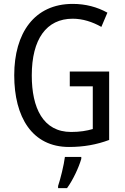

<svg xmlns="http://www.w3.org/2000/svg" viewBox="-20 -744 640 985"><path d="M338 -377V-301H456V-82C425 -73 390 -67 345 -67C201 -67 143 -190 143 -357C143 -543 218 -648 353 -648C404 -648 454 -632 500 -606L531 -679C479 -708 419 -724 353 -724C156 -724 53 -574 53 -358C53 -143 145 10 334 10C409 10 476 -2 540 -26V-377ZM397 71V61H313C308 102 290 175 278 210V221H324C354 180 384 116 397 71Z"/></svg>

Font: Noto Sans Gurmukhi UI Condensed
Style: Regular
Weight: 400
Width: 3
Designer: Jelle Bosma - Monotype Design Team
Foundry: Monotype Imaging Inc.
Version: Version 2.004